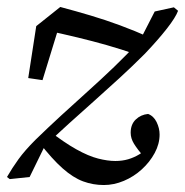

<svg xmlns="http://www.w3.org/2000/svg" viewBox="-31 -508 531 551"><path d="M267 23Q236 23 207.5 12.5Q179 2 148.5 -25Q118 -52 81 -100L108 -134Q153 -99 188 -79.5Q223 -60 250.5 -53Q278 -46 300 -46Q320 -46 337 -51Q354 -56 369.5 -65.5Q385 -75 400 -87V-54H385Q363 -80 353.5 -95.5Q344 -111 344 -127Q344 -151 358.5 -165Q373 -179 394 -181Q410 -175 418.5 -157.5Q427 -140 427 -122Q427 -95 413 -69Q399 -43 376 -22Q353 -1 324.5 11Q296 23 267 23ZM54 0 -3 6 -11 0Q4 -26 22 -51Q40 -76 71 -107Q107 -142 144.5 -176.5Q182 -211 220.5 -245.5Q259 -280 296.5 -316Q334 -352 370 -391L413 -475L468 -487L480 -477Q473 -458 448 -426Q423 -394 385 -354Q349 -318 312.5 -284.5Q276 -251 239.5 -218.5Q203 -186 167.5 -154Q132 -122 97 -88ZM50 -284 73 -433 142 -488Q187 -476 229 -463.5Q271 -451 313 -435.5Q355 -420 400 -400L362 -351Q316 -367 275.5 -378.5Q235 -390 191.5 -400.5Q148 -411 92 -423L146 -457L91 -278Z"/></svg>

Font: Source Serif 4
Style: Italic
Weight: 400
Italic angle: -12°
Designer: Frank Grießhammer
Foundry: Adobe Systems Incorporated
Version: Version 4.004;hotconv 1.0.116;makeotfexe 2.5.65601